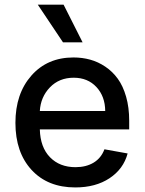

<svg xmlns="http://www.w3.org/2000/svg" viewBox="-20 -802 627 833"><path d="M253.4 -618.2 144 -781.7H255.9L338.4 -618.2ZM306.6 11.2Q187 11.2 116.9 -64.9Q46.9 -141.1 46.9 -269Q46.9 -395.5 116.2 -474.1Q185.5 -552.7 298.8 -552.7Q336.9 -552.7 371.3 -543.2Q405.8 -533.7 437 -512.7Q468.3 -491.7 491 -460.4Q513.7 -429.2 527.1 -382.6Q540.5 -335.9 540.5 -278.3V-240.7H152.8Q154.8 -163.1 196.8 -119.9Q238.8 -76.7 307.6 -76.7Q353.5 -76.7 386.2 -96.4Q418.9 -116.2 433.1 -154.3L533.7 -136.2Q515.6 -68.8 455.3 -28.8Q395 11.2 306.6 11.2ZM152.8 -320.3H436.5Q436 -383.8 398.4 -424.3Q360.8 -464.8 299.8 -464.8Q236.8 -464.8 196.5 -422.9Q156.2 -380.9 152.8 -320.3Z"/></svg>

Font: Interop Med
Style: Regular
Weight: 500
Designer: Rasmus Andersson, Google, Jang Haemin
Foundry: jhaemin
Version: Version 1.007